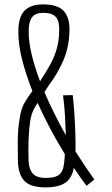

<svg xmlns="http://www.w3.org/2000/svg" viewBox="-20 -826 497 853"><path d="M182 6.5Q115.5 6.5 88.2 -22.5Q61 -51.5 59.5 -110Q58.5 -157 58.8 -191Q59 -225 61.2 -252Q63.5 -279 68.5 -306.5Q74 -343.5 89.5 -370.2Q105 -397 124 -421.5Q96 -492 78.5 -560.2Q61 -628.5 61.5 -686Q61.5 -749.5 88.5 -778Q115.5 -806.5 172 -806.5Q236.5 -806.5 263.5 -776.8Q290.5 -747 288.5 -688Q287 -616 260.8 -556.2Q234.5 -496.5 197.5 -448Q194.5 -444 188.8 -434.8Q183 -425.5 177.5 -416.5Q198.5 -367.5 222.8 -319Q247 -270.5 272.5 -225Q271 -269.5 268.5 -314.5Q266 -359.5 260 -402.5L303 -403.5Q307 -371 310 -327.2Q313 -283.5 314.5 -237.8Q316 -192 315.5 -153Q338.5 -116.5 359.8 -85Q381 -53.5 399 -28.5L364.5 -0.5Q351 -18 337 -38Q323 -58 308 -80.5Q303 -51.5 288.8 -32Q274.5 -12.5 248.2 -3Q222 6.5 182 6.5ZM183 -35.5Q219.5 -35.5 237.2 -46Q255 -56.5 260.8 -79.8Q266.5 -103 268 -141.5Q236 -193 205 -251Q174 -309 147 -369Q137.5 -354.5 129.2 -338.5Q121 -322.5 117 -303.5Q113.5 -285.5 110.8 -260.2Q108 -235 106.8 -198.5Q105.5 -162 107 -110Q108.5 -75 125.5 -55.2Q142.5 -35.5 183 -35.5ZM158 -465Q181 -500.5 200 -533.5Q219 -566.5 230.5 -603.5Q242 -640.5 243 -687Q245 -729.5 229.2 -749.2Q213.5 -769 172 -769Q137.5 -769 122.8 -750Q108 -731 107.5 -691Q106.5 -642.5 120.5 -584.5Q134.5 -526.5 158 -465Z"/></svg>

Font: Big Shoulders Text Thin ExtraLight
Style: Regular
Weight: 250
Version: Version 2.002